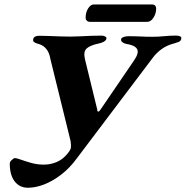

<svg xmlns="http://www.w3.org/2000/svg" viewBox="-20 -817 847 876"><path d="M107.7 39.6Q69.4 39.6 47 10.7Q24.6 -18.2 24.6 -71.1Q24.6 -79.1 34.1 -87.5Q43.5 -95.8 47.5 -95.8Q55.4 -95.8 75.4 -88.6Q95.4 -81.3 122.9 -73.6Q150.4 -65.9 179.9 -65.9Q211.5 -65.9 240.1 -78.4Q268.6 -90.9 290.1 -118.7Q302.5 -133.9 303.6 -144.4Q304.8 -154.8 302 -173.8L209.8 -548.2Q206.6 -567.9 199.1 -581.8Q191.6 -595.6 179.8 -604.8Q168 -613.9 149.2 -618.4Q140.1 -621.2 134.7 -625.6Q129.4 -630.1 131.8 -639.5Q133.5 -647.2 141.3 -650.5Q149.1 -653.8 157 -653.8Q176.7 -653.8 202.7 -652.8Q228.8 -651.8 254.7 -650.9Q280.7 -650 300.1 -650Q319.5 -650 345.3 -651.3Q371 -652.6 397.2 -653.6Q423.4 -654.5 443.3 -654.5Q452 -654.5 459.6 -650.7Q467.1 -647 465.5 -640.2Q463 -631.5 452.3 -626Q441.5 -620.5 430.1 -618.5Q390.5 -610 375.1 -595.6Q359.6 -581.3 367.6 -546.9L423.7 -317.2Q423.3 -312.5 424.8 -310.2Q426.3 -307.9 428.8 -307.9Q431.4 -307.9 433.5 -310.5Q435.7 -313.1 438.9 -317.5L591.4 -540.9Q616 -576.7 605 -594Q593.9 -611.3 555.8 -616.7Q546.6 -618.7 538.8 -624.2Q531 -629.7 532.6 -638.4Q534.3 -645.2 544.9 -648.5Q555.5 -651.8 565.9 -651.8Q596.7 -651.8 621.2 -650.5Q645.7 -649.2 674.2 -649.2Q703.2 -649.2 728.9 -651.9Q754.6 -654.6 782.9 -654.6Q794.1 -654.6 801.6 -651.3Q809.2 -648 806.7 -638.7Q804.3 -629.3 794.8 -625.6Q785.3 -621.9 774 -618.7Q743.1 -611.3 718.2 -593.6Q693.4 -575.9 675.3 -551.1L330.3 -94.2Q298.3 -50.3 259.2 -20.3Q220.1 9.6 181.2 24.6Q142.3 39.6 107.7 39.6ZM390.3 -717.3Q381.2 -717.3 375.9 -722.9Q370.6 -728.5 370.6 -735Q370.6 -760.9 382.2 -778.7Q393.7 -796.6 407.7 -796.6H673.8Q682.9 -796.6 687.7 -791.5Q692.5 -786.3 692.5 -778.9Q692.5 -754.8 680.1 -736.1Q667.8 -717.3 651.7 -717.3Z"/></svg>

Font: EB Garamond
Style: Italic
Weight: 400
Italic angle: -17.2°
Designer: Georg Duffner and Octavio Pardo
Foundry: Georg Duffner
Version: Version 1.001